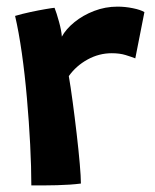

<svg xmlns="http://www.w3.org/2000/svg" viewBox="-20 -557 466 579"><path d="M166.5 -446.5Q179 -469.5 204.5 -490.2Q230 -511 263.8 -524Q297.5 -537 334.5 -537Q357.5 -537 380.8 -532.2Q404 -527.5 415.5 -520.5L388 -381Q376.5 -385.5 358.8 -391Q341 -396.5 317 -396.5Q278.5 -396.5 244 -377.5Q209.5 -358.5 187.5 -327.5Q193 -296 199.2 -249.5Q205.5 -203 211.2 -153.5Q217 -104 220.5 -63.5Q224 -23 224 -3.5Q193 0.5 152 1.5Q111 2.5 74.5 2Q74.5 -52.5 71 -120.8Q67.5 -189 61.2 -260.8Q55 -332.5 45.8 -397.2Q36.5 -462 25.5 -509Q45.5 -515 71 -520.5Q96.5 -526 117.2 -529.5Q138 -533 144.5 -533.5Q150.5 -518.5 158 -491.2Q165.5 -464 166.5 -446.5Z"/></svg>

Font: Grandstander SemiBold
Style: Regular
Weight: 600
Designer: Tyler Finck
Foundry: Etcetera Type Co
Version: Version 1.200; ttfautohint (v1.8.3)